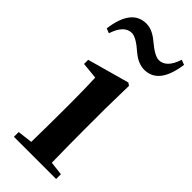

<svg xmlns="http://www.w3.org/2000/svg" viewBox="-269 -843 885 885"><g transform="rotate(45 173.5 -400.5)"><path d="M359 -789Q339 -643 245 -643Q205 -643 164 -678Q113 -723 85 -723Q36 -723 11 -647L-12 -656Q7 -801 102 -801Q141 -801 182 -766Q234 -722 261 -722Q310 -722 335 -798ZM245 -235Q245 -153 247 -39L314 -31V0H39V-31L112 -40Q114 -154 114 -235V-306Q114 -386 111 -458L30 -466V-493L235 -550L248 -541L245 -385Z"/></g></svg>

Font: Source Han Serif JP
Style: Bold
Weight: 700
Designer: Ryoko NISHIZUKA  (kana & ideographs); Frank Grießhammer (Latin, Greek & Cyrillic); Wenlong ZHANG  (bopomofo); Sandoll Co
Foundry: Adobe Systems Incorporated
Version: Version 1.000;PS 1;hotconv 16.6.53;makeotf.lib2.5.65590